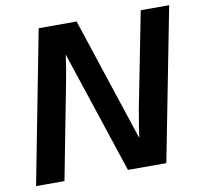

<svg xmlns="http://www.w3.org/2000/svg" viewBox="-77 -770 894 852"><g transform="rotate(-10 369.5 -344.0)"><path d="M605 0H432L249 -552Q241 -490 230 -436L146 0H18L151 -688H322L506 -131L512 -171L526 -256L611 -688H739Z"/></g></svg>

Font: Libra Sans
Style: Bold Italic
Weight: 700
Italic angle: -12°
Foundry: Context Ltd
Version: Version 1.002